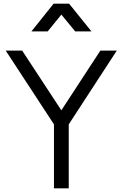

<svg xmlns="http://www.w3.org/2000/svg" viewBox="-20 -1019 663 1039"><path d="M272 0V-346L11 -745H100L312 -422L523 -745H612L352 -346V0ZM150 -849 270 -999H354L475 -849H387L312 -940L238 -849Z"/></svg>

Font: Kosmopol Plus Jakarta Sans
Style: Regular
Weight: 400
Designer: Gumpita Rahayu
Foundry: Tokotype
Version: Version 2.006